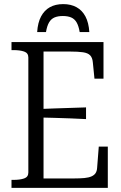

<svg xmlns="http://www.w3.org/2000/svg" viewBox="-20 -915 590 935"><path d="M288 -895Q250 -895 223 -880Q196 -865 180 -835Q164 -805 161 -759H204Q209 -789 219 -806Q229 -823 245.5 -830Q262 -837 286 -837Q310 -837 326.5 -830Q343 -823 353 -806Q363 -789 368 -759H415Q412 -805 396 -835Q380 -865 352.5 -880Q325 -895 288 -895ZM505 -201V0H36V-39H46Q77 -39 97.5 -46Q118 -53 118 -75V-635Q118 -657 97.5 -664Q77 -671 46 -671H36V-710H484V-532H440L432 -612Q430 -634 419 -645.5Q408 -657 384 -660.5Q360 -664 320 -664H192V-46H341Q370 -46 391 -48Q412 -50 425.5 -56Q439 -62 445.5 -72Q452 -82 453 -98L461 -201ZM168 -384Q208 -386 246.5 -387Q285 -388 323 -389.5Q361 -391 399 -392V-335Q361 -337 323 -338.5Q285 -340 246.5 -341Q208 -342 168 -343Z"/></svg>

Font: Roboto Serif 28pt Condensed Light
Style: Regular
Weight: 300
Width: 3
Designer: Greg Gazdowicz
Foundry: Commercial Type
Version: Version 1.008